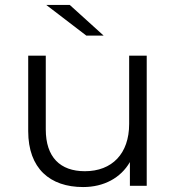

<svg xmlns="http://www.w3.org/2000/svg" viewBox="-20 -751 713 776"><path d="M399 -607 262 -731H167L329 -607ZM502 -526V-250C502 -130 433 -59 323 -59C223 -59 165 -116 165 -228V-526H94V-221C94 -70 182 5 316 5C400 5 468 -32 505 -96V0H573V-526Z"/></svg>

Font: Montserrat Lite
Style: Regular
Weight: 400
Designer: Julieta Ulanovsky
Foundry: Julieta Ulanovsky
Version: Version 7.200;PS 007.200;hotconv 1.0.88;makeotf.lib2.5.64775